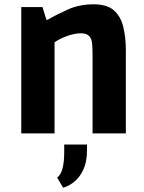

<svg xmlns="http://www.w3.org/2000/svg" viewBox="-20 -621 672 894"><path d="M79 0V-588H178L196 -529H202Q243 -553 296.5 -577Q350 -601 416 -601Q478 -601 510 -573Q542 -545 554 -496Q566 -447 566 -385V0H411V-356Q411 -397 409 -418Q407 -439 397 -451Q385 -466 357 -466Q328 -466 293 -453.5Q258 -441 234 -424V0ZM274 253 246 206Q279 183 279 87V52H385V79Q385 133 368 169Q351 205 325.5 225.5Q300 246 274 253Z"/></svg>

Font: Ruda SemiBold
Style: Bold
Weight: 900
Designer: Mariela Monsalve and Angelina Sanchez
Foundry: Mariela Monsalve and Angelina Sanchez
Version: Version 2.000